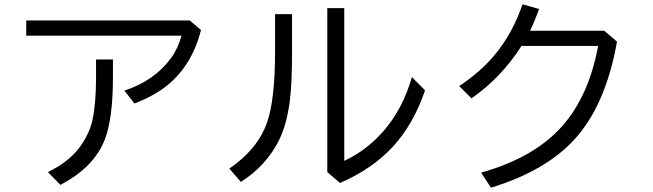

<svg xmlns="http://www.w3.org/2000/svg" viewBox="-20 -831 3040 894"><path d="M102.1 -735.8H863.3L916 -690.9Q874 -527.8 761.2 -435.5Q699.2 -384.8 606 -349.1L559.1 -409.2Q698.2 -454.6 774.9 -558.6Q810.1 -606.9 825.2 -665H102.1ZM427.2 -554.2H505.9V-472.2Q505.9 -280.3 468.3 -182.1Q418 -51.8 261.2 29.8L203.1 -29.8Q310.5 -81.5 362.8 -162.1Q398.4 -216.3 410.6 -272.5Q427.2 -349.1 427.2 -472.2Z M1260.7 -765.1H1339.8V-594.2Q1339.8 -437.5 1328.6 -354Q1314 -248.5 1279.8 -179.7Q1221.2 -60.5 1101.6 16.1L1047.9 -45.9Q1180.7 -137.2 1223.6 -261.2Q1260.7 -367.2 1260.7 -591.3ZM1503.9 -793H1583V-82Q1687 -130.9 1763.7 -218.3Q1855.5 -323.2 1897.9 -472.2L1959 -410.2Q1905.3 -251.5 1807.1 -145.5Q1711.9 -43.5 1563 21L1503.9 -29.8Z M2793 -688 2853 -637.2Q2799.8 -338.9 2653.3 -180.2Q2519.5 -34.7 2266.1 43L2220.2 -27.3Q2466.8 -96.2 2597.7 -243.7Q2721.7 -383.8 2765.1 -617.2H2408.2Q2312.5 -467.8 2175.3 -373L2118.2 -430.2Q2215.8 -495.1 2281.7 -573.2Q2365.7 -673.3 2413.1 -811L2490.2 -789.1Q2470.2 -733.4 2448.2 -688Z"/></svg>

Font: BIZ UDGothic
Style: Regular
Weight: 400
Monospace: yes
Designer: TypeBank Co., Ltd.
Foundry: Morisawa Inc.
Version: Version 1.05